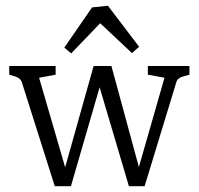

<svg xmlns="http://www.w3.org/2000/svg" viewBox="-20 -643 692 669"><path d="M228 -457 204.1 -477.1 300.8 -617.2 356 -623 464.8 -480 439.9 -458 329.1 -562ZM12.2 -413.1H173.8V-382.8L116.2 -372.1L207 -60.1L306.2 -413.1H368.2L463.9 -61L553.2 -372.1L495.1 -382.8V-413.1H640.1V-382.8L616.2 -376Q598.1 -371.1 594.2 -356L483.9 5.9H429.2L327.1 -338.9L227.1 5.9H170.9L56.2 -356Q51.3 -371.1 34.2 -376L12.2 -382.8Z"/></svg>

Font: Yrsa-Light
Style: Regular
Weight: 300
Designer: Anna Giedrys (Yrsa+Rasa design), David Brezina (Yrsa art-direction, Rasa art-direction, design)
Foundry: Rosetta Type Foundry
Version: Version 1.001;PS 1.1;hotconv 1.0.88;makeotf.lib2.5.647800